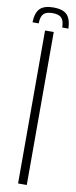

<svg xmlns="http://www.w3.org/2000/svg" viewBox="-117 -956 392 989"><g transform="rotate(10 79.0 -462.0)"><path d="M79 -924.5Q127.5 -924.5 149.2 -902.8Q171 -881 173 -830.5H140.5Q140 -865.5 126.2 -880.2Q112.5 -895 79 -895Q45.5 -895 31.8 -880.2Q18 -865.5 17.5 -830.5H-15Q-13.5 -881 8.5 -902.8Q30.5 -924.5 79 -924.5ZM56 0V-800H101.5V0Z"/></g></svg>

Font: Big Shoulders Stencil Display Thin Light
Style: Regular
Weight: 300
Version: Version 2.001